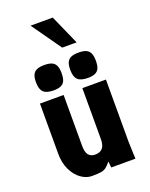

<svg xmlns="http://www.w3.org/2000/svg" viewBox="-188 -1144 977 1251"><g transform="rotate(-20 300.0 -519.0)"><path d="M69 -202.5V-550H233V-196.5Q233 -154.5 248 -134.5Q263 -114.5 295 -114.5Q328.5 -114.5 345.8 -134.5Q363 -154.5 363 -198.5V-550H526.5V-119Q526.5 -99 529 -45Q530 -28 531 0H363L359 -43Q339.5 -18.5 324.5 -7.8Q309.5 3 288.8 6.2Q268 9.5 226 9.5Q188.5 9.5 152.2 -16Q116 -41.5 92.5 -89.8Q69 -138 69 -202.5ZM92 -688.5Q92 -721.5 100.8 -740.5Q109.5 -759.5 128.8 -768Q148 -776.5 180.5 -776.5Q213.5 -776.5 232.8 -768Q252 -759.5 260.8 -740.2Q269.5 -721 269.5 -688.5Q269.5 -655.5 261.2 -636.5Q253 -617.5 234.2 -608.8Q215.5 -600 183 -600Q134 -600 113 -620.2Q92 -640.5 92 -688.5ZM329.5 -688.5Q329.5 -721.5 338.2 -740.5Q347 -759.5 366.2 -768Q385.5 -776.5 418 -776.5Q451 -776.5 470.2 -768Q489.5 -759.5 498.2 -740.2Q507 -721 507 -688.5Q507 -655.5 498.8 -636.5Q490.5 -617.5 471.8 -608.8Q453 -600 420.5 -600Q371.5 -600 350.5 -620.2Q329.5 -640.5 329.5 -688.5ZM185 -1048H339L430 -843H330Z"/></g></svg>

Font: JuliaMono Black
Style: Regular
Weight: 900
Monospace: yes
Designer: cormullion
Foundry: corm
Version: Version 0.054; ttfautohint (v1.8.4)